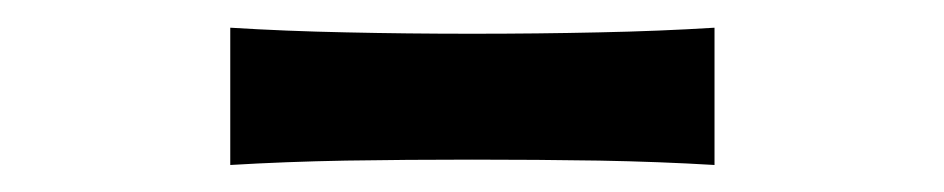

<svg xmlns="http://www.w3.org/2000/svg" viewBox="-20 -779 688 140"><path d="M147.9 -658.7V-758.8Q188 -756.3 232.2 -755.4Q276.4 -754.4 324.2 -754.4Q372.6 -754.4 416.7 -755.4Q460.9 -756.3 501 -758.8V-658.7Q460.9 -661.1 416.7 -661.9Q372.6 -662.6 324.2 -662.6Q276.4 -662.6 232.2 -661.9Q188 -661.1 147.9 -658.7Z"/></svg>

Font: Pinar-DS1-FD SemiBold
Style: Regular
Weight: 600
Designer: Amin Abedi
Version: Version 3.000